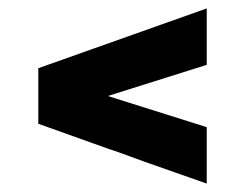

<svg xmlns="http://www.w3.org/2000/svg" viewBox="-20 -481 581 456"><path d="M323 -97 271 -116Q246 -125 239 -127L197 -142L88 -181L71 -187V-319L471 -461V-327L236 -253L471 -179V-45Z"/></svg>

Font: Saira Stencil One
Style: Regular
Weight: 400
Designer: Hector Gatti with collaboration of the Omnibus-Type team
Foundry: Omnibus-Type
Version: Version 1.004